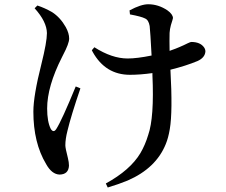

<svg xmlns="http://www.w3.org/2000/svg" viewBox="-20 -793 1040 885"><path d="M329.1 -394.5 350.6 -385.7Q307.6 -259.8 291 -190.4Q281.2 -152.3 281.2 -123Q281.2 -110.4 293 -64.5Q297.9 -44.9 297.9 -29.3Q295.9 10.7 254.9 11.7Q218.8 10.7 192.4 -37.1Q133.8 -134.8 133.8 -278.3Q133.8 -351.6 170.9 -498Q196.3 -599.6 196.3 -640.6Q195.3 -693.4 139.6 -754.9L152.3 -767.6Q185.5 -756.8 219.7 -737.3Q257.8 -712.9 283.2 -668Q298.8 -639.6 298.8 -615.2Q298.8 -592.8 270.5 -539.1Q267.6 -533.2 265.6 -529.3Q197.3 -394.5 197.3 -293Q197.3 -232.4 213.9 -199.2Q226.6 -178.7 239.3 -198.2Q264.6 -237.3 329.1 -394.5ZM579.1 -726.6 577.1 -745.1Q629.9 -773.4 663.1 -773.4Q710 -773.4 752 -745.1Q776.4 -727.5 777.3 -710Q777.3 -707 767.6 -676.8Q762.7 -658.2 761.7 -641.6Q760.7 -607.4 761.7 -558.6Q794.9 -570.3 807.6 -576.2Q826.2 -584 845.7 -593.8Q858.4 -599.6 861.3 -599.6Q903.3 -599.6 920.9 -574.2Q926.8 -565.4 926.8 -555.7Q924.8 -527.3 890.6 -511.7Q836.9 -489.3 765.6 -471.7Q776.4 -278.3 762.7 -198.2Q755.9 -157.2 744.1 -128.9Q699.2 -17.6 568.4 39.1Q528.3 55.7 476.6 71.3L467.8 52.7Q580.1 -8.8 627 -86.9Q649.4 -125 663.1 -170.9Q691.4 -252 682.6 -446.3Q682.6 -451.2 682.6 -456.1Q626 -448.2 579.1 -448.2Q465.8 -448.2 407.2 -553.7Q405.3 -558.6 403.3 -561.5L415 -575.2Q496.1 -523.4 568.4 -523.4Q611.3 -523.4 678.7 -537.1Q672.9 -647.5 669.9 -672.9Q665 -701.2 648.4 -708Q631.8 -716.8 579.1 -726.6Z"/></svg>

Font: GenYoMin JP SemiBold
Style: Regular
Weight: 600
Version: Version 1.001;PS 1;hotconv 16.6.51;makeotf.lib2.5.65220 DEVE